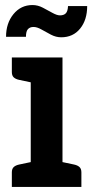

<svg xmlns="http://www.w3.org/2000/svg" viewBox="-20 -742 366 762"><path d="M102 0V-514H228V0ZM27 0V-58Q27 -72 34.5 -79Q42 -86 56 -89L113 -101L126 0ZM204 0 217 -101 274 -89Q288 -86 295.5 -79Q303 -72 303 -58V0ZM126 -514 113 -413 56 -425Q42 -428 34.5 -435Q27 -442 27 -456V-514ZM218 -681Q233 -681 241 -689Q249 -697 250 -718H326Q326 -663 298 -628.5Q270 -594 223 -594Q202 -594 182 -604.5Q162 -615 144.5 -625Q127 -635 113 -635Q99 -635 91 -626.5Q83 -618 83 -596H4Q4 -650 33.5 -686Q63 -722 109 -722Q130 -722 150 -711.5Q170 -701 188 -691Q206 -681 218 -681Z"/></svg>

Font: Aleo
Style: Bold
Weight: 700
Designer: Alessio Laiso
Foundry: Alessio Laiso
Version: Version 2.001;gftools[0.9.29]